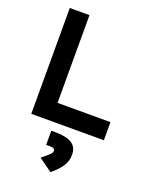

<svg xmlns="http://www.w3.org/2000/svg" viewBox="-177 -789 941 1182"><g transform="rotate(20 293.0 -198.0)"><path d="M69.8 0V-693.4H198.7V-118.7H545.4V0ZM303.2 296.9 215.8 233.9Q252 205.1 265.4 191.7Q278.8 178.2 278.8 169.4Q278.8 148.4 252.9 148.4H221.2V55.7H248Q322.3 55.7 357.2 79.1Q392.1 102.5 392.1 151.9Q392.1 192.4 370.8 225.6Q349.6 258.8 303.2 296.9Z"/></g></svg>

Font: Cascadia Code NF
Style: Bold
Weight: 700
Monospace: yes
Designer: Aaron Bell
Foundry: Saja Typeworks
Version: Version 2404.023; ttfautohint (v1.8.4)